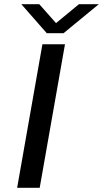

<svg xmlns="http://www.w3.org/2000/svg" viewBox="-20 -899 493 919"><path d="M62 0 183 -687H291L170 0ZM453 -879 284 -740H204L82 -879H168L268 -766H221L358 -879Z"/></svg>

Font: Archivo Expanded
Style: Italic
Weight: 400
Width: 7
Italic angle: -10°
Designer: Hector Gatti
Foundry: Omnibus-Type
Version: Version 2.001